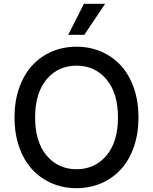

<svg xmlns="http://www.w3.org/2000/svg" viewBox="-20 -984 808 1014"><path d="M384.3 9.8Q313.5 9.8 253.4 -16.1Q193.4 -42 149.7 -89.6Q106 -137.2 81.3 -207.8Q56.6 -278.3 56.6 -363.8Q56.6 -449.2 81.3 -519.8Q106 -590.3 149.7 -637.9Q193.4 -685.5 253.4 -711.4Q313.5 -737.3 384.3 -737.3Q454.6 -737.3 514.6 -711.4Q574.7 -685.5 618.4 -637.9Q662.1 -590.3 686.8 -519.8Q711.4 -449.2 711.4 -363.8Q711.4 -278.3 686.8 -207.8Q662.1 -137.2 618.4 -89.6Q574.7 -42 514.6 -16.1Q454.6 9.8 384.3 9.8ZM384.3 -637.2Q287.1 -637.2 226.3 -565.2Q165.5 -493.2 165.5 -363.8Q165.5 -234.4 226.3 -162.4Q287.1 -90.3 384.3 -90.3Q481 -90.3 542 -162.4Q603 -234.4 603 -363.8Q603 -493.2 542 -565.2Q481 -637.2 384.3 -637.2ZM340.3 -800.3 423.3 -963.9H535.2L425.3 -800.3Z"/></svg>

Font: Karasuma Gothic
Style: Regular
Weight: 500
Designer: Rasmus Andersson / Ryoko Nishizuka
Foundry: Genbu
Version: Version 1.00